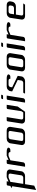

<svg xmlns="http://www.w3.org/2000/svg" viewBox="1295 -1741 634 3264"><g transform="rotate(-90 1612.0 -109.0)"><path d="M14.2 188 78.1 -216.8 44.9 -232.9 83 -249 89.8 -295.9Q92.8 -312 109.9 -312H162.1L157.2 -280.8L231.9 -312H303.2Q332.5 -312 349.1 -293.9Q363.3 -279.8 363.3 -260.7Q363.3 -258.8 362.5 -254.9Q361.8 -251 361.8 -250L332 -62Q328.6 -36.6 305.2 -18.1Q282.7 0 252.9 0H112.8L87.9 155.8ZM118.2 -30.8H223.1Q234.4 -30.8 249 -40Q261.2 -48.3 263.2 -62L293 -250Q294.9 -263.2 286.1 -272Q277.3 -280.8 263.2 -280.8H227.1L151.9 -249Z M409.7 0 456.5 -295.9Q459.5 -312 475.6 -312H528.8L523.9 -280.8L598.6 -312H668.9Q697.8 -312 716.8 -303.2Q736.3 -294.4 733.9 -280.8Q731.9 -267.6 720.7 -258.8Q709 -250 693.8 -250H658.7Q660.6 -263.2 651.9 -272Q643.1 -280.8 628.9 -280.8H593.8L518.6 -249L483.9 -30.8Q481.9 -17.1 469.7 -8.8Q458 0 443.8 0Z M777.8 -52.2Q777.8 -55.2 778.8 -62L807.6 -250Q811 -274.4 834.5 -293.9Q856 -312 887.7 -312H1027.8Q1055.7 -312 1073.2 -293.5Q1087.9 -277.3 1087.9 -257.3Q1087.9 -252.4 1087.4 -250L1057.6 -62Q1054.2 -36.6 1030.3 -18.1Q1007.3 0 978.5 0H837.4Q808.1 0 791.5 -18.1Q777.8 -32.2 777.8 -52.2ZM847.7 -62Q845.7 -47.9 854 -39.6Q862.8 -30.8 877.4 -30.8H947.8Q961.4 -30.8 973.6 -40Q985.8 -48.3 987.8 -62L1017.6 -250Q1019.5 -263.2 1010.7 -272Q1002 -280.8 987.8 -280.8H917.5Q902.8 -280.8 891.1 -272Q879.9 -263.2 877.4 -250Z M1143.6 -52.2Q1143.6 -55.2 1144.5 -62L1181.2 -295.9Q1184.1 -312 1200.2 -312H1253.4L1213.4 -62Q1211.4 -47.9 1219.7 -39.6Q1228.5 -30.8 1243.2 -30.8H1331.5L1353.5 -62L1390.1 -295.9Q1393.1 -312 1411.1 -312H1462.4L1433.1 -125L1344.2 0H1203.1Q1173.8 0 1157.2 -18.1Q1143.6 -32.2 1143.6 -52.2Z M1500 0 1546.9 -295.9Q1549.8 -312 1565.9 -312H1619.1L1574.2 -30.8Q1572.3 -17.1 1560.1 -8.8Q1548.3 0 1534.2 0ZM1559.1 -374 1561 -390.1Q1564 -405.8 1581.1 -405.8H1632.8L1630.9 -390.1Q1627.9 -374 1610.8 -374Z M1655.8 0 1657.7 -15.1Q1660.6 -30.8 1677.7 -30.8H1835Q1848.6 -30.8 1860.8 -40Q1873 -48.3 1875 -62L1884.8 -125L1689.9 -219.2L1694.8 -250Q1698.2 -274.4 1721.7 -293.9Q1743.2 -312 1774.9 -312H1915Q1942.9 -312 1961.9 -303.2Q1981.4 -294.4 1979 -280.8Q1977.1 -267.6 1965.8 -258.8Q1954.1 -250 1939.9 -250H1904.8Q1906.7 -263.2 1897.9 -272Q1889.2 -280.8 1875 -280.8H1804.7Q1790 -280.8 1778.3 -272Q1767.1 -263.2 1764.6 -250L1759.8 -219.2L1954.6 -125L1944.8 -62Q1941.4 -36.6 1917.5 -18.1Q1894.5 0 1865.7 0Z M2030.8 -52.2Q2030.8 -55.2 2031.7 -62L2060.5 -250Q2064 -274.4 2087.4 -293.9Q2108.9 -312 2140.6 -312H2280.8Q2308.6 -312 2326.2 -293.5Q2340.8 -277.3 2340.8 -257.3Q2340.8 -252.4 2340.3 -250L2310.5 -62Q2307.1 -36.6 2283.2 -18.1Q2260.3 0 2231.4 0H2090.3Q2061 0 2044.4 -18.1Q2030.8 -32.2 2030.8 -52.2ZM2100.6 -62Q2098.6 -47.9 2106.9 -39.6Q2115.7 -30.8 2130.4 -30.8H2200.7Q2214.4 -30.8 2226.6 -40Q2238.8 -48.3 2240.7 -62L2270.5 -250Q2272.5 -263.2 2263.7 -272Q2254.9 -280.8 2240.7 -280.8H2170.4Q2155.8 -280.8 2144 -272Q2132.8 -263.2 2130.4 -250Z M2387.2 0 2434.1 -295.9Q2437 -312 2453.1 -312H2506.3L2461.4 -30.8Q2459.5 -17.1 2447.3 -8.8Q2435.5 0 2421.4 0ZM2446.3 -374 2448.2 -390.1Q2451.2 -405.8 2468.3 -405.8H2520L2518.1 -390.1Q2515.1 -374 2498 -374Z M2543 0 2589.8 -295.9Q2592.8 -312 2608.9 -312H2662.1L2657.2 -280.8L2731.9 -312H2802.2Q2831.1 -312 2850.1 -303.2Q2869.6 -294.4 2867.2 -280.8Q2865.2 -267.6 2854 -258.8Q2842.3 -250 2827.1 -250H2792Q2793.9 -263.2 2785.2 -272Q2776.4 -280.8 2762.2 -280.8H2727.1L2651.9 -249L2617.2 -30.8Q2615.2 -17.1 2603 -8.8Q2591.3 0 2577.1 0Z M2911.1 -52.2Q2911.1 -53.2 2912.1 -62L2940.9 -250Q2944.3 -274.4 2967.8 -293.9Q2989.3 -312 3021 -312H3161.1Q3188.5 -312 3207 -293.5Q3220.7 -278.8 3221.7 -258.8Q3221.7 -256.8 3220.7 -250L3214.8 -217.8Q3209.5 -190.4 3188 -173.8Q3165.5 -155.8 3135.7 -155.8H2996.1L2981 -62Q2979 -47.9 2987.3 -39.6Q2996.1 -30.8 3010.7 -30.8H3186L3164.1 0H2970.7Q2941.9 0 2924.3 -18.1Q2911.6 -31.2 2911.1 -52.2ZM3001 -188H3106Q3117.7 -188 3131.8 -196.8Q3143.6 -205.1 3146 -219.2L3150.9 -250Q3152.8 -263.2 3144 -272Q3135.3 -280.8 3121.1 -280.8H3050.8Q3036.1 -280.8 3024.4 -272Q3013.2 -263.2 3010.7 -250Z"/></g></svg>

Font: Hhenum
Style: Italic
Weight: 400
Designer: T. Christopher White
Version: Version 1.0